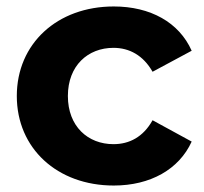

<svg xmlns="http://www.w3.org/2000/svg" viewBox="-20 -566 631 594"><path d="M332 8C445 8 534 -42 573 -128L452 -194C423 -142 380 -120 331 -120C252 -120 190 -175 190 -269C190 -363 252 -418 331 -418C380 -418 423 -395 452 -344L573 -409C534 -497 445 -546 332 -546C157 -546 32 -431 32 -269C32 -107 157 8 332 8Z"/></svg>

Font: Montserrat Lite
Style: Bold
Weight: 700
Designer: Julieta Ulanovsky
Foundry: Julieta Ulanovsky
Version: Version 7.200;PS 007.200;hotconv 1.0.88;makeotf.lib2.5.64775